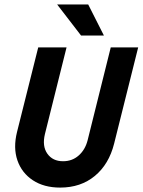

<svg xmlns="http://www.w3.org/2000/svg" viewBox="-20 -841 650 875"><path d="M254.2 13.9Q180.6 13.9 129.9 -19.4Q79.2 -52.8 59.4 -110.1Q39.6 -167.4 57.6 -239.6L154.2 -625H283.3L184.7 -229.9Q171.5 -175 195.8 -140.6Q220.1 -106.2 267.4 -106.2Q309 -106.2 338.5 -132.3Q368.1 -158.3 379.2 -201.4L484.7 -625H609.7L500 -186.1Q476.4 -92.4 412.2 -39.2Q347.9 13.9 254.2 13.9ZM349.3 -679.2 240.3 -820.8H381.9L453.5 -679.2Z"/></svg>

Font: Afacad
Style: Bold Italic
Weight: 700
Italic angle: -14°
Designer: Kristian Moeller
Foundry: Dicotype
Version: Version 1.000; ttfautohint (v1.8.4.7-5d5b)